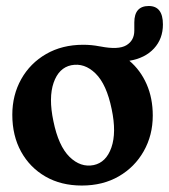

<svg xmlns="http://www.w3.org/2000/svg" viewBox="-20 -594 550 624"><path d="M250.5 -448.5Q277.5 -448.5 303 -443.5Q304.5 -443.5 306.5 -443Q365 -431.5 390.8 -447Q416.5 -462.5 416.5 -494.5V-521Q416.5 -574.5 463.5 -574.5Q509.5 -574.5 509.5 -514.5Q509.5 -468 480.5 -436.5Q451.5 -405 400.5 -396.5Q436.5 -366 456.5 -320.5Q476.5 -275 476.5 -218.5Q476.5 -154.5 447.2 -102.8Q418 -51 366.2 -21Q314.5 9 246 9Q178.5 9 127.8 -20.2Q77 -49.5 48.5 -101.2Q20 -153 20 -221Q20 -285 49 -336.8Q78 -388.5 130 -418.5Q182 -448.5 250.5 -448.5ZM284.5 -57.5Q325 -66 342 -114.5Q359 -163 343 -239Q326.5 -320 290.5 -355.2Q254.5 -390.5 211.5 -382Q171 -373.5 154.2 -325Q137.5 -276.5 153.5 -200.5Q170 -119.5 206 -84.2Q242 -49 284.5 -57.5Z"/></svg>

Font: Fraunces 144pt S100 SemiBold
Style: Regular
Weight: 600
Version: Version 1.000; ttfautohint (v1.8.3)